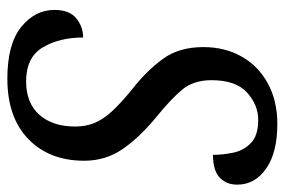

<svg xmlns="http://www.w3.org/2000/svg" viewBox="-146 -618 774 522"><g transform="rotate(90 241.0 -357.0)"><path d="M194 10Q100 10 53.5 -27.5Q7 -65 7 -118Q7 -159 30 -177.5Q53 -196 82 -196Q82 -131 109 -86Q136 -41 201 -41Q260 -41 292 -77Q324 -113 324 -175Q324 -203 314.5 -226.5Q305 -250 283 -274Q261 -298 223 -329Q172 -369 140 -413Q108 -457 108 -523Q108 -581 133.5 -626.5Q159 -672 206.5 -698Q254 -724 317 -724Q395 -724 438.5 -693.5Q482 -663 482 -615Q482 -585 462.5 -567Q443 -549 401 -549Q401 -576 395 -604.5Q389 -633 368.5 -652.5Q348 -672 306 -672Q265 -672 231.5 -641.5Q198 -611 198 -545Q198 -496 224 -465Q250 -434 297 -396Q352 -351 384.5 -304.5Q417 -258 417 -199Q417 -104 358 -47Q299 10 194 10Z"/></g></svg>

Font: Noto Serif Condensed
Style: Italic
Weight: 400
Width: 3
Italic angle: -12°
Designer: Monotype Design Team
Foundry: Monotype Imaging Inc.
Version: Version 2.014; ttfautohint (v1.8.4.7-5d5b)